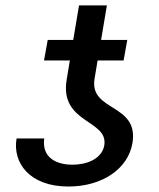

<svg xmlns="http://www.w3.org/2000/svg" viewBox="-20 -675 583 705"><path d="M362.9 -141.3C356.2 -100.5 312.9 -70.3 244.7 -70.3C190 -70.3 132.8 -94.1 142.4 -166.5H40.8C25.6 -77.4 88.4 9.9 231.2 9.9C356.2 9.9 450.6 -55.8 466.3 -149.5C490.8 -296.5 307.5 -264.2 327.1 -385.3L338.4 -453.1H433.9L447.4 -528.4H351.2L372.5 -655.2H270.2L248.9 -528.4H155.2L141.7 -453.1H236.5L224.8 -382.5C197.8 -220.9 378.6 -236.2 362.9 -141.3Z"/></svg>

Font: Margiela Sans Text
Style: Italic
Weight: 400
Italic angle: -9.39999°
Designer: Stefan Endress, Andreas Faust
Version: Version 1.100;FEAKit 1.0